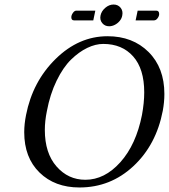

<svg xmlns="http://www.w3.org/2000/svg" viewBox="-20 -818 746 848"><path d="M588 -771H670Q683 -771 683 -756Q683 -747 676 -737.5Q669 -728 660 -728H579ZM392 -728H307Q295 -728 295 -742Q295 -751 302 -761Q309 -771 317 -771H401ZM436 -624Q402 -624 365.5 -606.5Q329 -589 294 -555Q259 -521 230 -461.5Q201 -402 187 -327Q178 -283 178 -244Q178 -142 229.5 -83Q281 -24 357 -24Q442 -24 511.5 -101.5Q581 -179 607 -310Q617 -364 617 -410Q617 -514 568 -569Q519 -624 436 -624ZM699 -329Q670 -178 569 -84Q468 10 331 10Q222 10 154.5 -56Q87 -122 87 -234Q87 -270 95 -310Q124 -458 226 -558Q328 -658 455 -658Q566 -658 636 -588.5Q706 -519 706 -403Q706 -367 699 -329ZM520 -750Q518 -737 509 -726Q500 -715 487.5 -708.5Q475 -702 462 -702Q443 -702 431.5 -716Q420 -730 424 -749.5Q428 -769 445 -783.5Q462 -798 481.5 -798Q501 -798 512.5 -784Q524 -770 520 -750Z"/></svg>

Font: Linux Libertine O
Style: Italic
Weight: 400
Italic angle: -12°
Designer: Philipp H. Poll
Foundry: Philipp H. Poll
Version: Version 5.1.6